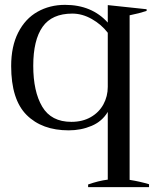

<svg xmlns="http://www.w3.org/2000/svg" viewBox="-20 -527 643 791"><path d="M343 233Q385 218 424 213V-66Q401 -27 357.5 -8.5Q314 10 263 10Q153 10 89.5 -53.5Q26 -117 26 -255Q26 -336 55 -393Q84 -450 134.5 -478.5Q185 -507 248 -507Q358 -507 424 -434V-506L584 -489V-482Q554 -472 514 -464V214Q558 221 594 232V244H343ZM424 -169V-392Q398 -426 358.5 -448.5Q319 -471 278 -471Q194 -471 155.5 -416.5Q117 -362 117 -256Q117 -150 154 -87.5Q191 -25 274 -25Q320 -25 354 -44.5Q388 -64 406 -97Q424 -130 424 -169Z"/></svg>

Font: Trirong
Style: Regular
Weight: 400
Designer: Katatrad Team
Foundry: CadsonDemak
Version: Version 1.001